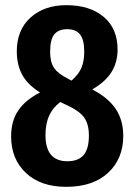

<svg xmlns="http://www.w3.org/2000/svg" viewBox="-20 -707 520 743"><path d="M457 -181Q457 -93 398.5 -38.5Q340 16 236 16Q137 16 80 -38Q23 -92 23 -179Q23 -239 51 -280Q79 -321 135 -349Q86 -380 65.5 -418.5Q45 -457 45 -508Q45 -591 98 -639Q151 -687 237 -687Q327 -687 381 -642Q435 -597 435 -515Q435 -467 412 -429Q389 -391 337 -361Q400 -328 428.5 -284.5Q457 -241 457 -181ZM174 -506Q174 -467 189 -444.5Q204 -422 242 -403L257 -395Q285 -420 295.5 -445.5Q306 -471 306 -507Q306 -553 290 -573.5Q274 -594 240 -594Q207 -594 190.5 -574.5Q174 -555 174 -506ZM324 -182Q324 -227 305.5 -252.5Q287 -278 237 -301L213 -312Q183 -289 169.5 -258Q156 -227 156 -184Q156 -83 241 -83Q283 -83 303.5 -107Q324 -131 324 -182Z"/></svg>

Font: Fira Sans Compressed SemiBold
Style: Regular
Weight: 600
Width: 1
Designer: bBox Type GmbH & Carrois Corporate GbR & Edenspiekermann AG
Foundry: bBox Type GmbH & Carrois Corporate GbR & Edenspiekermann AG
Version: Version 4.301